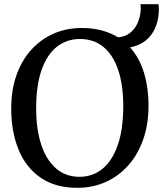

<svg xmlns="http://www.w3.org/2000/svg" viewBox="-20 -885 778 916"><path d="M354.5 11Q247.5 12.5 176 -35.8Q104.5 -84 69 -170Q33.5 -256 33.5 -367.5Q33.5 -455.5 58.5 -526.2Q83.5 -597 129.2 -647.5Q175 -698 236.2 -724.8Q297.5 -751.5 369.5 -751.5Q421.5 -751.5 464.8 -740Q508 -728.5 543 -707Q574.5 -709.5 595.8 -724.8Q617 -740 629 -761Q641 -782 646.2 -803.8Q651.5 -825.5 651.5 -841Q651.5 -851 651 -856.2Q650.5 -861.5 649.5 -865H736Q737 -859.5 737.5 -854Q738 -848.5 738 -843Q738 -795 722.5 -756.5Q707 -718 676.5 -692.8Q646 -667.5 600.5 -659Q644.5 -610 666.5 -539Q688.5 -468 688.5 -379.5Q688.5 -292 663.5 -220.5Q638.5 -149 593.5 -97.8Q548.5 -46.5 487.5 -18.2Q426.5 10 354.5 11ZM359 -41.5Q422 -41.5 468.8 -79.5Q515.5 -117.5 541.8 -192.8Q568 -268 568 -379.5Q568 -479.5 544 -551Q520 -622.5 473.8 -660.8Q427.5 -699 361.5 -699Q299 -699 252 -662.5Q205 -626 178.8 -552.5Q152.5 -479 152.5 -367.5Q152.5 -268 176.8 -194.8Q201 -121.5 247.2 -81.5Q293.5 -41.5 359 -41.5Z"/></svg>

Font: Merriweather Light 18pt
Style: Regular
Weight: 400
Version: Version 2.100